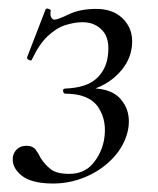

<svg xmlns="http://www.w3.org/2000/svg" viewBox="-20 -422 373 453"><path d="M108.2 -375.6Q116.2 -375.6 142.5 -388.3Q168.8 -401 207.4 -401Q250 -401 273.7 -374Q297.4 -347 290.2 -306Q284 -270 252.3 -241.5Q220.6 -213 172.8 -205L176.8 -213Q238.4 -218 264.3 -188.6Q290.2 -159.2 282.2 -116Q274.4 -79 247.5 -50.1Q220.6 -21.2 183.2 -5.1Q145.8 11 105 11Q53.4 11 30 -8.6Q6.6 -28.2 10.6 -53Q12.6 -63.2 20.7 -70.6Q28.8 -78 42.8 -78Q57 -78 63.8 -69.3Q70.6 -60.6 76 -49Q86.4 -33 100.2 -22.4Q114 -11.8 143.2 -11.8Q178 -11.8 198.3 -35.1Q218.6 -58.4 225.2 -90.4Q233.6 -136 212.1 -168.5Q190.6 -201 133.8 -201Q129.8 -201 128.9 -207Q128 -213 133.8 -213Q183.2 -215 206.7 -235.9Q230.2 -256.8 234.4 -289.8Q240 -329.8 222 -349.7Q204 -369.6 175 -369.6Q156.4 -369.6 135 -363Q113.6 -356.4 93 -337.2Q72.4 -318 55 -281Q54 -278 48.5 -280.5Q43 -283 44 -287L87.6 -400Q88.8 -403 94.7 -401Q100.6 -399 99.6 -396Q97.8 -386 101 -380.8Q104.2 -375.6 108.2 -375.6Z"/></svg>

Font: Cormorant Garamond Light
Style: Italic
Weight: 300
Italic angle: -10°
Designer: Christian Thalmann (Catharsis Fonts)
Foundry: Catharsis Fonts
Version: Version 4.001